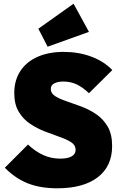

<svg xmlns="http://www.w3.org/2000/svg" viewBox="-20 -1004 649 1036"><path d="M289 12Q198 12 130.5 -14.5Q63 -41 6 -99L131 -224Q170 -187 213 -167.5Q256 -148 305 -148Q346 -148 367 -160.5Q388 -173 388 -195Q388 -221 364 -236.5Q340 -252 302.5 -265Q265 -278 222.5 -294.5Q180 -311 142.5 -336Q105 -361 81 -401Q57 -441 57 -502Q57 -571 90 -621Q123 -671 183 -697.5Q243 -724 324 -724Q404 -724 472.5 -698.5Q541 -673 586 -626L460 -501Q427 -533 394 -548.5Q361 -564 322 -564Q291 -564 272.5 -554Q254 -544 254 -524Q254 -500 278 -485Q302 -470 339.5 -457.5Q377 -445 419.5 -429Q462 -413 499.5 -387.5Q537 -362 561 -321Q585 -280 585 -216Q585 -107 507.5 -47.5Q430 12 289 12ZM237 -752 187 -849 377 -984 460 -832Z"/></svg>

Font: Outfit Black
Style: Regular
Weight: 900
Designer: Rodrigo Fuenzalida
Foundry: fragTYPE
Version: Version 1.100; ttfautohint (v1.8.4.7-5d5b)